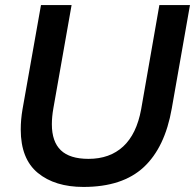

<svg xmlns="http://www.w3.org/2000/svg" viewBox="-20 -724 771 759"><path d="M62 -212Q62 -96 129.5 -40.5Q197 15 310 15Q464 15 548 -63Q632 -141 659 -295L731 -704H610L538 -292Q520 -194 467 -145Q414 -96 330 -96Q256 -96 220.5 -130Q185 -164 185 -233Q185 -262 191 -296L263 -704H142L69 -292Q62 -251 62 -212Z"/></svg>

Font: Geom Medium
Style: Italic
Weight: 500
Italic angle: -10°
Version: Version 1.102